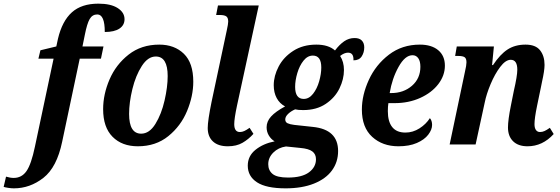

<svg xmlns="http://www.w3.org/2000/svg" viewBox="-151 -790 3065 1050"><path d="M-131 232 -118 176Q-95 183 -76 183Q-32 183 -6 145.5Q20 108 40 12L142 -469H59L70 -515L157 -536L166 -578Q189 -675 242 -722.5Q295 -770 387 -770Q455 -770 492.5 -746Q530 -722 530 -685Q530 -652 502 -633.5Q474 -615 422 -615Q422 -711 381 -711Q354 -711 339.5 -686Q325 -661 313 -600L300 -536H415L401 -469H285L189 -15Q160 125 86.5 182.5Q13 240 -75 240Q-88 240 -105 237.5Q-122 235 -131 232Z M413 -193Q413 -274 448 -355.5Q483 -437 552.5 -491.5Q622 -546 720 -546Q803 -546 854.5 -496Q906 -446 906 -343Q906 -265 872 -183Q838 -101 769.5 -45.5Q701 10 603 10Q516 10 464.5 -42Q413 -94 413 -193ZM766 -374Q766 -481 701 -481Q658 -481 624.5 -429Q591 -377 573 -303Q555 -229 555 -167Q555 -59 621 -59Q666 -59 699 -112.5Q732 -166 749 -240.5Q766 -315 766 -374Z M985 -90Q985 -130 1006 -233L1089 -623Q1097 -659 1097 -672Q1097 -693 1086.5 -700.5Q1076 -708 1051 -708H1031L1041 -760H1264L1145 -212Q1130 -141 1130 -111Q1130 -68 1161 -68Q1173 -68 1185 -73.5Q1197 -79 1214 -91L1235 -58Q1208 -28 1175 -9Q1142 10 1095 10Q1042 10 1013.5 -16.5Q985 -43 985 -90Z M1204 116Q1204 63 1246.5 29Q1289 -5 1351 -17Q1332 -28 1319.5 -48.5Q1307 -69 1307 -94Q1307 -126 1331.5 -153Q1356 -180 1408 -208Q1378 -224 1362 -254Q1346 -284 1346 -324Q1346 -375 1373 -426.5Q1400 -478 1453 -512Q1506 -546 1579 -546Q1645 -546 1681 -514Q1705 -546 1731 -564Q1757 -582 1788 -582Q1815 -582 1828 -568Q1841 -554 1841 -531Q1841 -503 1827 -481.5Q1813 -460 1782 -460Q1784 -502 1752 -502Q1732 -502 1709 -484Q1730 -452 1730 -407Q1730 -357 1705.5 -306.5Q1681 -256 1630.5 -222Q1580 -188 1507 -188Q1479 -188 1463 -192Q1440 -182 1424.5 -167Q1409 -152 1409 -137Q1409 -122 1421.5 -116Q1434 -110 1458 -107L1560 -96Q1698 -82 1698 36Q1698 96 1664.5 142Q1631 188 1566 214Q1501 240 1411 240Q1305 240 1254.5 207Q1204 174 1204 116ZM1606 -421Q1606 -486 1560 -486Q1531 -486 1509 -458.5Q1487 -431 1475 -390.5Q1463 -350 1463 -315Q1463 -249 1510 -249Q1539 -249 1561 -277Q1583 -305 1594.5 -345.5Q1606 -386 1606 -421ZM1577 81Q1577 53 1557 38Q1537 23 1491 19L1413 11Q1371 17 1343.5 44.5Q1316 72 1316 108Q1316 142 1340 161.5Q1364 181 1424 181Q1500 181 1538.5 152.5Q1577 124 1577 81Z M1828 -191Q1828 -270 1866 -353Q1904 -436 1976 -491Q2048 -546 2145 -546Q2209 -546 2245.5 -515.5Q2282 -485 2282 -431Q2282 -377 2246 -330Q2210 -283 2147 -254.5Q2084 -226 2007 -226H1973Q1970 -207 1970 -182Q1970 -125 1994 -95Q2018 -65 2066 -65Q2107 -65 2143 -88Q2179 -111 2200 -144Q2212 -130 2212 -107Q2212 -81 2191 -53.5Q2170 -26 2128.5 -8Q2087 10 2028 10Q1941 10 1884.5 -41.5Q1828 -93 1828 -191ZM1988 -281Q2056 -281 2102 -321Q2148 -361 2148 -425Q2148 -455 2136.5 -471.5Q2125 -488 2105 -488Q2064 -488 2028.5 -424Q1993 -360 1980 -281Z M2627 -93Q2627 -134 2643 -213L2659 -293Q2678 -375 2678 -409Q2678 -463 2642 -463Q2614 -463 2584.5 -424Q2555 -385 2532 -330Q2509 -275 2500 -230L2450 0H2308L2392 -399Q2400 -433 2400 -449Q2400 -470 2390 -477Q2380 -484 2355 -484H2338L2347 -536H2550L2540 -434H2545Q2584 -493 2625 -519.5Q2666 -546 2723 -546Q2778 -546 2802.5 -515Q2827 -484 2827 -435Q2827 -404 2813 -342L2808 -317L2786 -211Q2772 -143 2772 -111Q2772 -90 2780 -79Q2788 -68 2802 -68Q2815 -68 2827 -73.5Q2839 -79 2856 -91L2877 -57Q2816 10 2734 10Q2683 10 2655 -17.5Q2627 -45 2627 -93Z"/></svg>

Font: Noto Serif Narrow
Style: Bold Italic
Weight: 700
Width: 4
Italic angle: -12°
Designer: Monotype Design Team
Foundry: Monotype Imaging Inc.
Version: Version 1.001